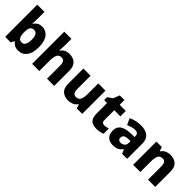

<svg xmlns="http://www.w3.org/2000/svg" viewBox="240 -1980 3211 3211"><g transform="rotate(45 1845.5 -375.0)"><path d="M242 -586Q242 -556 240 -527Q238 -498 236 -479H242Q263 -512 299 -536Q335 -560 393 -560Q482 -560 538 -487.5Q594 -415 594 -276Q594 -135 537 -62.5Q480 10 388 10Q329 10 296 -11Q263 -32 242 -57H231L204 0H72V-760H242ZM334 -425Q285 -425 264 -393Q243 -361 242 -295V-273Q242 -201 262.5 -164.5Q283 -128 336 -128Q376 -128 398.5 -166.5Q421 -205 421 -278Q421 -425 334 -425Z M880 -629Q880 -578 877 -538.5Q874 -499 873 -481H881Q908 -523 947 -541.5Q986 -560 1036 -560Q1093 -560 1137 -539Q1181 -518 1206.5 -473.5Q1232 -429 1232 -358V0H1062V-311Q1062 -425 985 -425Q925 -425 902.5 -379.5Q880 -334 880 -250V0H710V-760H880Z M1894 -550V0H1765L1743 -70H1733Q1707 -28 1662 -9Q1617 10 1566 10Q1481 10 1426.5 -38Q1372 -86 1372 -192V-550H1542V-239Q1542 -183 1560.5 -154Q1579 -125 1619 -125Q1680 -125 1702 -170Q1724 -215 1724 -300V-550Z M2289 -125Q2314 -125 2336 -130Q2358 -135 2382 -143V-18Q2354 -6 2319 2Q2284 10 2236 10Q2184 10 2144.5 -6.5Q2105 -23 2082.5 -63.5Q2060 -104 2060 -177V-422H1991V-493L2074 -548L2120 -663H2230V-550H2375V-422H2230V-183Q2230 -154 2246 -139.5Q2262 -125 2289 -125Z M2732 -560Q2839 -560 2898 -510Q2957 -460 2957 -364V0H2839L2806 -74H2802Q2767 -29 2728 -9.5Q2689 10 2621 10Q2548 10 2500 -33Q2452 -76 2452 -166Q2452 -254 2513 -296Q2574 -338 2694 -343L2788 -346V-362Q2788 -402 2767.5 -420Q2747 -438 2712 -438Q2675 -438 2636 -426.5Q2597 -415 2558 -397L2506 -511Q2551 -534 2608.5 -547Q2666 -560 2732 -560ZM2737 -248Q2675 -246 2650.5 -226Q2626 -206 2626 -171Q2626 -140 2643.5 -126Q2661 -112 2689 -112Q2730 -112 2759 -137Q2788 -162 2788 -206V-250Z M3427 -560Q3514 -560 3567.5 -512Q3621 -464 3621 -358V0H3451V-311Q3451 -367 3432.5 -396Q3414 -425 3374 -425Q3312 -425 3290.5 -379.5Q3269 -334 3269 -250V0H3099V-550H3228L3251 -478H3259Q3285 -519 3328.5 -539.5Q3372 -560 3427 -560Z"/></g></svg>

Font: Noto Kufi Arabic ExtraBold
Style: Regular
Weight: 800
Designer: Monotype Design Team, David Williams, Khaled Hosny
Foundry: Google LLC
Version: Version 2.109; ttfautohint (v1.8.4.7-5d5b)